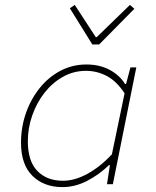

<svg xmlns="http://www.w3.org/2000/svg" viewBox="-20 -754 640 786"><path d="M236 12Q160 12 113 -34Q66 -80 66 -170Q66 -233 86 -290.5Q106 -348 142 -393Q178 -438 227 -464Q276 -490 334 -490Q388 -490 429 -468Q470 -446 492 -410H496L514 -478H538L442 0H418L430 -78H426Q386 -39 336.5 -13.5Q287 12 236 12ZM238 -14Q286 -14 338 -42.5Q390 -71 438 -122L490 -372Q457 -422 417 -443Q377 -464 332 -464Q281 -464 237.5 -439.5Q194 -415 162 -374Q130 -333 112 -281.5Q94 -230 94 -176Q94 -94 133 -54Q172 -14 238 -14ZM358 -572 266 -720 286 -734 372 -602H376L512 -734L530 -718L386 -572Z"/></svg>

Font: Source Code Pro ExtraLight ExtraLight
Style: Italic
Weight: 250
Italic angle: -11°
Monospace: yes
Version: Version 1.016;hotconv 1.0.116;makeotfexe 2.5.65601